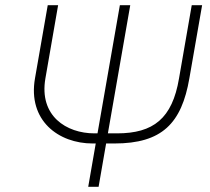

<svg xmlns="http://www.w3.org/2000/svg" viewBox="-20 -720 808 740"><path d="M344 -206H365L359 -167H349L442 -700H482L389 -167H374L377 -206H431C571 -206 644 -263 670 -418L719 -700H759L710 -419C680 -244 604 -167 421 -167H389L360 0H320L349 -167H337C206 -167 86 -255 115 -419L164 -700H204L155 -418C130 -273 236 -206 344 -206Z"/></svg>

Font: Fixel Display ExtraLight
Style: Italic
Weight: 200
Italic angle: -10°
Designer: AlfaBravo + MacPaw
Foundry: Kyrylo Tkachov, Marchela Mozhyna, Serhii Makarenko, Maria Weinstein, Zakhar Kryvoshyya
Version: Version 1.210;Glyphs 3.2 (3217)